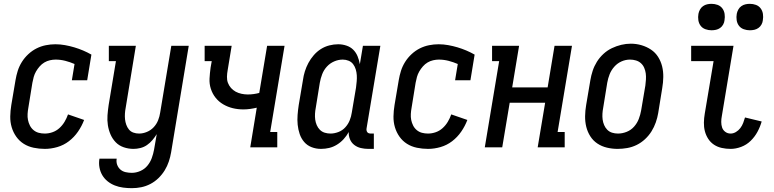

<svg xmlns="http://www.w3.org/2000/svg" viewBox="-20 -769 4040 1002"><path d="M214 8Q184 8 155.5 2Q127 -4 104 -18.5Q81 -33 65 -55.5Q49 -78 41 -105Q33 -132 33.5 -161.5Q34 -191 39 -221L61 -351Q65 -375 72.5 -399Q80 -423 94 -445.5Q108 -468 128 -486.5Q148 -505 171 -516.5Q194 -528 219 -533Q244 -538 269 -538Q294 -538 319 -533.5Q344 -529 367.5 -522Q391 -515 413.5 -505.5Q436 -496 457 -484L435 -350H355L369 -435Q346 -445 321 -451.5Q296 -458 270 -458Q256 -458 240.5 -454.5Q225 -451 211.5 -443Q198 -435 187 -422.5Q176 -410 168 -396Q160 -382 156 -367.5Q152 -353 149 -337L128 -207Q125 -191 124 -174.5Q123 -158 126 -143Q129 -128 136 -114Q143 -100 155 -90Q167 -80 182 -76Q197 -72 214 -72Q234 -72 254 -79Q274 -86 290 -100.5Q306 -115 317 -133.5Q328 -152 335 -172L419 -143Q407 -111 387 -82Q367 -53 339.5 -32Q312 -11 279 -1.5Q246 8 214 8Z M668 213Q645 213 622.5 210Q600 207 579.5 199Q559 191 542 177.5Q525 164 514 145.5Q503 127 499 104.5Q495 82 499 59H589Q586 76 591.5 91Q597 106 608.5 116Q620 126 636 129.5Q652 133 668 133Q690 133 712 123.5Q734 114 749 96Q764 78 772 56Q780 34 784 12L798 -69Q788 -53 775.5 -38Q763 -23 747 -12Q731 -1 712.5 3.5Q694 8 677 8Q650 8 625.5 -0.5Q601 -9 584 -26.5Q567 -44 557 -67Q547 -90 543 -115.5Q539 -141 541 -167.5Q543 -194 547 -221L585 -450H548V-530H689L636 -207Q633 -192 632 -176.5Q631 -161 632.5 -146.5Q634 -132 639 -118Q644 -104 653 -93Q662 -82 676 -77Q690 -72 706 -72Q726 -72 746.5 -80.5Q767 -89 782 -105Q797 -121 805 -141Q813 -161 816 -182L874 -530H965L873 26Q869 50 861 74Q853 98 839.5 120Q826 142 807 160.5Q788 179 765 191Q742 203 717.5 208Q693 213 668 213Z M1286 0 1320 -207Q1303 -203 1285.5 -200.5Q1268 -198 1250 -198Q1221 -198 1194.5 -204.5Q1168 -211 1145 -224.5Q1122 -238 1105.5 -258.5Q1089 -279 1080.5 -305Q1072 -331 1073.5 -359Q1075 -387 1079 -416L1085 -450H1048V-530H1189L1168 -402Q1165 -386 1164.5 -368.5Q1164 -351 1169.5 -336.5Q1175 -322 1185.5 -310Q1196 -298 1210 -290.5Q1224 -283 1240.5 -279.5Q1257 -276 1273 -276Q1288 -276 1303 -278Q1318 -280 1333 -284L1374 -530H1465L1390 -80H1427V0Z M1655 8Q1629 8 1606 -1Q1583 -10 1567.5 -28Q1552 -46 1544 -69.5Q1536 -93 1533.5 -118Q1531 -143 1533 -169Q1535 -195 1539 -221L1561 -351Q1564 -374 1571 -396.5Q1578 -419 1589.5 -440.5Q1601 -462 1617.5 -481Q1634 -500 1654.5 -513Q1675 -526 1698.5 -532Q1722 -538 1745 -538Q1767 -538 1788 -531Q1809 -524 1823.5 -509.5Q1838 -495 1846 -475.5Q1854 -456 1858 -434L1874 -530H1965L1893 -99Q1892 -93 1893 -88Q1894 -83 1897 -79Q1900 -75 1905 -73.5Q1910 -72 1916 -72H1931V8H1902Q1882 8 1863 3.5Q1844 -1 1829 -12.5Q1814 -24 1806.5 -42Q1799 -60 1800 -80Q1789 -60 1773.5 -43Q1758 -26 1738.5 -14Q1719 -2 1698 3Q1677 8 1655 8ZM1705 -72Q1725 -72 1746 -80Q1767 -88 1782 -104.5Q1797 -121 1805 -141Q1813 -161 1816 -182L1838 -312Q1840 -328 1841.5 -344.5Q1843 -361 1842 -376.5Q1841 -392 1836.5 -407Q1832 -422 1823 -434Q1814 -446 1799.5 -452Q1785 -458 1769 -458Q1746 -458 1724 -448.5Q1702 -439 1686 -421.5Q1670 -404 1661.5 -382Q1653 -360 1649 -337L1628 -207Q1625 -192 1624 -176Q1623 -160 1625 -145Q1627 -130 1633 -116Q1639 -102 1649.5 -91.5Q1660 -81 1674.5 -76.5Q1689 -72 1705 -72Z M2214 8Q2184 8 2155.5 2Q2127 -4 2104 -18.5Q2081 -33 2065 -55.5Q2049 -78 2041 -105Q2033 -132 2033.5 -161.5Q2034 -191 2039 -221L2061 -351Q2065 -375 2072.5 -399Q2080 -423 2094 -445.5Q2108 -468 2128 -486.5Q2148 -505 2171 -516.5Q2194 -528 2219 -533Q2244 -538 2269 -538Q2294 -538 2319 -533.5Q2344 -529 2367.5 -522Q2391 -515 2413.5 -505.5Q2436 -496 2457 -484L2435 -350H2355L2369 -435Q2346 -445 2321 -451.5Q2296 -458 2270 -458Q2256 -458 2240.5 -454.5Q2225 -451 2211.5 -443Q2198 -435 2187 -422.5Q2176 -410 2168 -396Q2160 -382 2156 -367.5Q2152 -353 2149 -337L2128 -207Q2125 -191 2124 -174.5Q2123 -158 2126 -143Q2129 -128 2136 -114Q2143 -100 2155 -90Q2167 -80 2182 -76Q2197 -72 2214 -72Q2234 -72 2254 -79Q2274 -86 2290 -100.5Q2306 -115 2317 -133.5Q2328 -152 2335 -172L2419 -143Q2407 -111 2387 -82Q2367 -53 2339.5 -32Q2312 -11 2279 -1.5Q2246 8 2214 8Z M2510 0 2585 -450H2548V-530H2689L2653 -313H2838L2874 -530H2965L2890 -80H2927V0H2786L2825 -233H2640L2601 0Z M3203 8Q3175 8 3147.5 1.5Q3120 -5 3097.5 -20Q3075 -35 3060.5 -58Q3046 -81 3039.5 -107.5Q3033 -134 3033.5 -163Q3034 -192 3039 -221L3061 -351Q3065 -375 3073 -399.5Q3081 -424 3095 -446.5Q3109 -469 3129 -487.5Q3149 -506 3173 -517.5Q3197 -529 3222 -535Q3247 -541 3272 -541Q3301 -541 3328 -533Q3355 -525 3377.5 -510Q3400 -495 3414.5 -472Q3429 -449 3435.5 -422.5Q3442 -396 3441.5 -367Q3441 -338 3436 -309L3415 -179Q3411 -155 3402.5 -130.5Q3394 -106 3380 -83.5Q3366 -61 3346 -42.5Q3326 -24 3302.5 -12.5Q3279 -1 3253.5 3.5Q3228 8 3203 8ZM3205 -72Q3228 -72 3250.5 -81Q3273 -90 3289 -108Q3305 -126 3313.5 -148Q3322 -170 3326 -193L3348 -323Q3350 -338 3351 -354.5Q3352 -371 3350 -386Q3348 -401 3342 -415Q3336 -429 3325 -439Q3314 -449 3299 -453.5Q3284 -458 3268 -458Q3245 -458 3223.5 -448.5Q3202 -439 3186 -421Q3170 -403 3161.5 -381.5Q3153 -360 3149 -337L3128 -207Q3125 -192 3124 -176Q3123 -160 3125 -145Q3127 -130 3133 -116Q3139 -102 3149.5 -91.5Q3160 -81 3174.5 -76.5Q3189 -72 3205 -72Z M3793 8Q3769 8 3746.5 3Q3724 -2 3706 -14Q3688 -26 3676 -44.5Q3664 -63 3658.5 -84.5Q3653 -106 3653.5 -129.5Q3654 -153 3658 -176L3704 -450H3587V-530H3808L3747 -163Q3744 -148 3744 -132.5Q3744 -117 3748.5 -103.5Q3753 -90 3765 -81Q3777 -72 3793 -72Q3807 -72 3820.5 -80Q3834 -88 3843.5 -100.5Q3853 -113 3858.5 -127.5Q3864 -142 3868 -156L3955 -135Q3947 -107 3933 -81Q3919 -55 3897.5 -34Q3876 -13 3848 -2.5Q3820 8 3793 8ZM3893 -611Q3877 -611 3861.5 -616.5Q3846 -622 3836.5 -634.5Q3827 -647 3824.5 -663.5Q3822 -680 3825 -697Q3827 -708 3833 -719Q3839 -730 3849 -737Q3859 -744 3870.5 -746.5Q3882 -749 3893 -749Q3910 -749 3925 -743.5Q3940 -738 3949.5 -725.5Q3959 -713 3961.5 -696.5Q3964 -680 3961 -663Q3960 -652 3954 -641Q3948 -630 3938 -623Q3928 -616 3916.5 -613.5Q3905 -611 3893 -611ZM3693 -611Q3677 -611 3661.5 -616.5Q3646 -622 3636.5 -634.5Q3627 -647 3624.5 -663.5Q3622 -680 3625 -697Q3627 -708 3633 -719Q3639 -730 3649 -737Q3659 -744 3670.5 -746.5Q3682 -749 3693 -749Q3710 -749 3725 -743.5Q3740 -738 3749.5 -725.5Q3759 -713 3761.5 -696.5Q3764 -680 3761 -663Q3760 -652 3754 -641Q3748 -630 3738 -623Q3728 -616 3716.5 -613.5Q3705 -611 3693 -611Z"/></svg>

Font: Iosevka Slab Medium
Style: Italic
Weight: 500
Italic angle: -9°
Monospace: yes
Designer: Belleve Invis
Foundry: Belleve Invis
Version: Version 11.1.0; ttfautohint (v1.8.3)